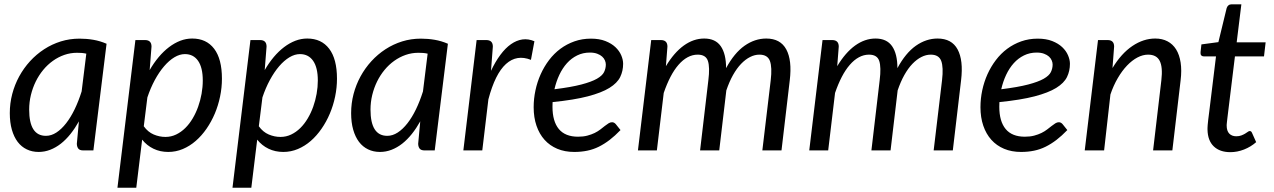

<svg xmlns="http://www.w3.org/2000/svg" viewBox="-20 -691 5852 882"><path d="M376.5 -444.5Q365.5 -447 354.8 -447.8Q344 -448.5 333.5 -448.5Q303.5 -448.5 275.5 -438.8Q247.5 -429 223 -411.5Q198.5 -394 178.5 -369.8Q158.5 -345.5 144.2 -316.5Q130 -287.5 122 -254.8Q114 -222 114 -187.5Q114 -67 191 -67Q215.5 -67 239 -82.2Q262.5 -97.5 283.8 -124.8Q305 -152 323 -189.2Q341 -226.5 355 -271ZM342.5 -133.5Q324.5 -101.5 303.8 -75.5Q283 -49.5 259.8 -31.2Q236.5 -13 210.8 -3Q185 7 157.5 7Q127.5 7 103 -4.8Q78.5 -16.5 61.2 -39.2Q44 -62 34.5 -95.2Q25 -128.5 25 -171.5Q25 -216.5 36.2 -259.2Q47.5 -302 68.2 -340Q89 -378 118 -409.8Q147 -441.5 182.8 -464.8Q218.5 -488 259.5 -500.8Q300.5 -513.5 345.5 -513.5Q378 -513.5 408.8 -508.2Q439.5 -503 469.5 -490L409 0H363Q345.5 0 339.2 -9Q333 -18 333 -31Z M640.5 -111Q659.5 -84.5 686 -73.2Q712.5 -62 740 -62Q766 -62 789 -73Q812 -84 831 -102.8Q850 -121.5 865 -146.8Q880 -172 890.2 -200.8Q900.5 -229.5 906 -260.2Q911.5 -291 911.5 -321Q911.5 -380.5 890 -411.5Q868.5 -442.5 829.5 -442.5Q805.5 -442.5 781 -427.8Q756.5 -413 733.8 -386.5Q711 -360 691.2 -323.5Q671.5 -287 657 -243.5ZM667.5 -369Q686.5 -402 709 -428.8Q731.5 -455.5 756.5 -474.5Q781.5 -493.5 808.2 -503.8Q835 -514 863 -514Q928 -514 963.8 -467Q999.5 -420 999.5 -329.5Q999.5 -288.5 991 -247.5Q982.5 -206.5 966.8 -169.2Q951 -132 928.8 -99.8Q906.5 -67.5 879.2 -43.8Q852 -20 820 -6.5Q788 7 753 7Q715.5 7 685 -7.8Q654.5 -22.5 633 -49.5L606 171.5H519.5L602 -507H646Q676 -507 676 -477Z M1169 -111Q1188 -84.5 1214.5 -73.2Q1241 -62 1268.5 -62Q1294.5 -62 1317.5 -73Q1340.5 -84 1359.5 -102.8Q1378.5 -121.5 1393.5 -146.8Q1408.5 -172 1418.8 -200.8Q1429 -229.5 1434.5 -260.2Q1440 -291 1440 -321Q1440 -380.5 1418.5 -411.5Q1397 -442.5 1358 -442.5Q1334 -442.5 1309.5 -427.8Q1285 -413 1262.2 -386.5Q1239.5 -360 1219.8 -323.5Q1200 -287 1185.5 -243.5ZM1196 -369Q1215 -402 1237.5 -428.8Q1260 -455.5 1285 -474.5Q1310 -493.5 1336.8 -503.8Q1363.5 -514 1391.5 -514Q1456.5 -514 1492.2 -467Q1528 -420 1528 -329.5Q1528 -288.5 1519.5 -247.5Q1511 -206.5 1495.2 -169.2Q1479.5 -132 1457.2 -99.8Q1435 -67.5 1407.8 -43.8Q1380.5 -20 1348.5 -6.5Q1316.5 7 1281.5 7Q1244 7 1213.5 -7.8Q1183 -22.5 1161.5 -49.5L1134.5 171.5H1048L1130.5 -507H1174.5Q1204.5 -507 1204.5 -477Z M1944.5 -444.5Q1933.5 -447 1922.8 -447.8Q1912 -448.5 1901.5 -448.5Q1871.5 -448.5 1843.5 -438.8Q1815.5 -429 1791 -411.5Q1766.5 -394 1746.5 -369.8Q1726.5 -345.5 1712.2 -316.5Q1698 -287.5 1690 -254.8Q1682 -222 1682 -187.5Q1682 -67 1759 -67Q1783.5 -67 1807 -82.2Q1830.5 -97.5 1851.8 -124.8Q1873 -152 1891 -189.2Q1909 -226.5 1923 -271ZM1910.5 -133.5Q1892.5 -101.5 1871.8 -75.5Q1851 -49.5 1827.8 -31.2Q1804.5 -13 1778.8 -3Q1753 7 1725.5 7Q1695.5 7 1671 -4.8Q1646.5 -16.5 1629.2 -39.2Q1612 -62 1602.5 -95.2Q1593 -128.5 1593 -171.5Q1593 -216.5 1604.2 -259.2Q1615.5 -302 1636.2 -340Q1657 -378 1686 -409.8Q1715 -441.5 1750.8 -464.8Q1786.5 -488 1827.5 -500.8Q1868.5 -513.5 1913.5 -513.5Q1946 -513.5 1976.8 -508.2Q2007.5 -503 2037.5 -490L1977 0H1931Q1913.5 0 1907.2 -9Q1901 -18 1901 -31Z M2235.5 -365.5Q2255.5 -408 2278.8 -439.2Q2302 -470.5 2327.5 -488.2Q2353 -506 2380 -509.8Q2407 -513.5 2435 -501.5L2419 -416Q2354 -442 2304.2 -397Q2254.5 -352 2223.5 -234.5L2195.5 0H2108.5L2169.5 -507H2213.5Q2244 -507 2244 -477Z M2689.5 -449.5Q2658 -449.5 2631.5 -436.5Q2605 -423.5 2584.5 -400.8Q2564 -378 2549.5 -347.2Q2535 -316.5 2527 -281Q2604 -290.5 2650.5 -302.8Q2697 -315 2722 -329.2Q2747 -343.5 2755 -360Q2763 -376.5 2763 -394.5Q2763 -403.5 2759 -413.2Q2755 -423 2746.2 -431Q2737.5 -439 2723.5 -444.2Q2709.5 -449.5 2689.5 -449.5ZM2830.5 -93.5Q2805 -67 2780.5 -48.2Q2756 -29.5 2730.8 -17Q2705.5 -4.5 2677.8 1.2Q2650 7 2618 7Q2574.5 7 2540 -7.5Q2505.5 -22 2481.5 -48.8Q2457.5 -75.5 2444.5 -113.5Q2431.5 -151.5 2431.5 -198.5Q2431.5 -237.5 2439.8 -276.2Q2448 -315 2463.8 -350Q2479.5 -385 2502.2 -415Q2525 -445 2554.2 -466.8Q2583.5 -488.5 2618.8 -501Q2654 -513.5 2694.5 -513.5Q2733 -513.5 2761 -502.5Q2789 -491.5 2807 -474.5Q2825 -457.5 2833.8 -437Q2842.5 -416.5 2842.5 -398Q2842.5 -365 2829 -337.2Q2815.5 -309.5 2779.5 -287.2Q2743.5 -265 2680.5 -248.5Q2617.5 -232 2518.5 -222Q2518.5 -216.5 2518.2 -211.2Q2518 -206 2518 -200.5Q2518 -133.5 2547.2 -98.2Q2576.5 -63 2635.5 -63Q2659.5 -63 2678.2 -68Q2697 -73 2711.8 -80.2Q2726.5 -87.5 2737.8 -96.2Q2749 -105 2758.2 -112.2Q2767.5 -119.5 2775.5 -124.5Q2783.5 -129.5 2791.5 -129.5Q2801 -129.5 2808.5 -121Z M2910.5 0 2971.5 -507H3015.5Q3046 -507 3046 -477L3039 -387Q3076.5 -449.5 3121.2 -481.8Q3166 -514 3215 -514Q3266.5 -514 3291 -478.8Q3315.5 -443.5 3315.5 -378Q3353 -447.5 3400.2 -480.8Q3447.5 -514 3500 -514Q3565 -514 3592 -464Q3619 -414 3608 -322.5L3570 0H3482L3520.5 -322.5Q3527.5 -382 3516.8 -411Q3506 -440 3468.5 -440Q3447 -440 3425.8 -429.2Q3404.5 -418.5 3384.5 -397.8Q3364.5 -377 3347.2 -346.2Q3330 -315.5 3316.5 -275.5V-275L3284 0H3196L3234 -322.5Q3241.5 -382 3232 -411Q3222.5 -440 3185 -440Q3161 -440 3138.8 -428Q3116.5 -416 3096.8 -393.2Q3077 -370.5 3060 -337.8Q3043 -305 3029 -264L2997.5 0Z M3697.5 0 3758.5 -507H3802.5Q3833 -507 3833 -477L3826 -387Q3863.5 -449.5 3908.2 -481.8Q3953 -514 4002 -514Q4053.5 -514 4078 -478.8Q4102.5 -443.5 4102.5 -378Q4140 -447.5 4187.2 -480.8Q4234.5 -514 4287 -514Q4352 -514 4379 -464Q4406 -414 4395 -322.5L4357 0H4269L4307.5 -322.5Q4314.5 -382 4303.8 -411Q4293 -440 4255.5 -440Q4234 -440 4212.8 -429.2Q4191.5 -418.5 4171.5 -397.8Q4151.5 -377 4134.2 -346.2Q4117 -315.5 4103.5 -275.5V-275L4071 0H3983L4021 -322.5Q4028.5 -382 4019 -411Q4009.5 -440 3972 -440Q3948 -440 3925.8 -428Q3903.5 -416 3883.8 -393.2Q3864 -370.5 3847 -337.8Q3830 -305 3816 -264L3784.5 0Z M4742 -449.5Q4710.5 -449.5 4684 -436.5Q4657.5 -423.5 4637 -400.8Q4616.5 -378 4602 -347.2Q4587.5 -316.5 4579.5 -281Q4656.5 -290.5 4703 -302.8Q4749.5 -315 4774.5 -329.2Q4799.5 -343.5 4807.5 -360Q4815.5 -376.5 4815.5 -394.5Q4815.5 -403.5 4811.5 -413.2Q4807.5 -423 4798.8 -431Q4790 -439 4776 -444.2Q4762 -449.5 4742 -449.5ZM4883 -93.5Q4857.5 -67 4833 -48.2Q4808.5 -29.5 4783.2 -17Q4758 -4.5 4730.2 1.2Q4702.5 7 4670.5 7Q4627 7 4592.5 -7.5Q4558 -22 4534 -48.8Q4510 -75.5 4497 -113.5Q4484 -151.5 4484 -198.5Q4484 -237.5 4492.2 -276.2Q4500.5 -315 4516.2 -350Q4532 -385 4554.8 -415Q4577.5 -445 4606.8 -466.8Q4636 -488.5 4671.2 -501Q4706.5 -513.5 4747 -513.5Q4785.5 -513.5 4813.5 -502.5Q4841.5 -491.5 4859.5 -474.5Q4877.5 -457.5 4886.2 -437Q4895 -416.5 4895 -398Q4895 -365 4881.5 -337.2Q4868 -309.5 4832 -287.2Q4796 -265 4733 -248.5Q4670 -232 4571 -222Q4571 -216.5 4570.8 -211.2Q4570.5 -206 4570.5 -200.5Q4570.5 -133.5 4599.8 -98.2Q4629 -63 4688 -63Q4712 -63 4730.8 -68Q4749.5 -73 4764.2 -80.2Q4779 -87.5 4790.2 -96.2Q4801.5 -105 4810.8 -112.2Q4820 -119.5 4828 -124.5Q4836 -129.5 4844 -129.5Q4853.5 -129.5 4861 -121Z M5090.5 -378.5Q5131 -445.5 5182 -479.8Q5233 -514 5287 -514Q5319 -514 5343.2 -501.2Q5367.5 -488.5 5382.8 -464Q5398 -439.5 5403.5 -403.8Q5409 -368 5403.5 -322.5L5365.5 0H5277L5315 -322.5Q5322 -382.5 5307.5 -411.2Q5293 -440 5254 -440Q5230 -440 5205.2 -427Q5180.5 -414 5157.5 -390Q5134.5 -366 5114.8 -332.2Q5095 -298.5 5081 -257L5052 0H4963L5024 -507H5068Q5098 -507 5098 -477Z M5527 -95.5Q5527 -98.5 5527 -103.2Q5527 -108 5527.8 -117Q5528.5 -126 5530.2 -140.5Q5532 -155 5535 -178.5L5566 -432H5509.5Q5502.5 -432 5498.2 -436.8Q5494 -441.5 5495 -451.5L5499 -487L5577 -497.5L5615 -654Q5617.5 -661.5 5622.8 -666.2Q5628 -671 5636 -671H5682.5L5661 -496.5H5794L5786.5 -432H5653L5622.5 -183Q5620 -162.5 5618.5 -150Q5617 -137.5 5616.2 -130Q5615.5 -122.5 5615.2 -119.5Q5615 -116.5 5615 -115Q5615 -89.5 5627 -77.2Q5639 -65 5659 -65Q5672.5 -65 5682.2 -68.8Q5692 -72.5 5699.5 -77Q5707 -81.5 5712 -85.2Q5717 -89 5720.5 -89Q5725 -89 5727.2 -87Q5729.5 -85 5731.5 -80.5L5750.5 -38Q5726 -16.5 5694.8 -4.2Q5663.5 8 5632 8Q5583.5 8 5555.8 -18.5Q5528 -45 5527 -95.5Z"/></svg>

Font: Lato 2
Style: Italic
Weight: 400
Italic angle: -7°
Designer: Lukasz Dziedzic with Adam Twardoch and Botio Nikoltchev
Foundry: tyPoland Lukasz Dziedzic
Version: Version 2.015; 2015-08-06; http://www.latofonts.com/